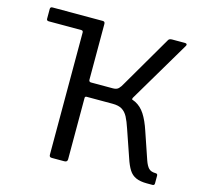

<svg xmlns="http://www.w3.org/2000/svg" viewBox="-106 -860 1036 979"><g transform="rotate(15 411.5 -371.0)"><path d="M41.8 -679V-730.6Q41.8 -736.2 44.5 -739.1Q47.2 -742 53.7 -742H295.1L330.8 -659.4V-140.8L235 -140.3V-658.3Q235 -668.7 224.7 -668.7H53.9Q41.8 -668.7 41.8 -679ZM248.9 0Q240.9 0 237.9 -3.5Q235 -6.9 235 -14.1V-728.4Q235 -742 246.7 -742H319.3Q330.8 -742 330.8 -729V-435.4Q330.8 -423.3 342.2 -423.3H479.8L507.5 -402.6Q554.3 -401.8 584.7 -386.6Q615.1 -371.5 635.7 -339.6Q656.3 -307.7 673 -257.2L722 -113.5Q731.3 -86.8 743.3 -74.3Q755.3 -61.8 779.9 -61.8Q790.6 -61.8 790.6 -51.6V-10.8Q790.6 0 779.9 0H750.1Q715.3 0 692.7 -9.9Q670 -19.8 656 -41.9Q641.9 -64 629.7 -101.4L580.7 -243.7Q568.9 -279.3 557.1 -301.8Q545.2 -324.2 526.9 -335.6Q508.5 -347 476.7 -347H339.5Q330.8 -347 330.8 -338.5V-14.5Q330.8 0 314.4 0ZM456.2 -378.8 457.3 -423.3Q477.5 -423.3 487.4 -433.3Q497.4 -443.2 507.2 -462.1L664.9 -732.6Q669.6 -742 684.7 -742H753.5Q760.3 -742 762.4 -738.2Q764.5 -734.4 761.4 -728.9L568.5 -403.2Q565.9 -397.8 566.9 -392.9Q568 -388 575.1 -383.8Z"/></g></svg>

Font: Libre Franklin Thin
Style: Regular
Weight: 100
Designer: Pablo Impallari, Rodrigo Fuenzalida, Nhung Nguyen
Foundry: Impallari Type
Version: Version 3.000